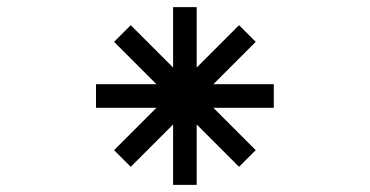

<svg xmlns="http://www.w3.org/2000/svg" viewBox="-20 -770 1040 540"><path d="M533.2 -580.1 652.3 -699.2 699.2 -652.3 580.1 -533.2H750V-466.8H580.1L699.2 -347.7L652.3 -300.8L533.2 -419.9V-250H466.8V-419.9L347.7 -300.8L300.8 -347.7L419.9 -466.8H250V-533.2H419.9L300.8 -652.3L347.7 -699.2L466.8 -580.1V-750H533.2Z"/></svg>

Font: Xanmono
Style: Regular
Weight: 400
Designer: GGBotNet
Foundry: GGBotNet
Version: 1.00